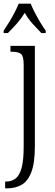

<svg xmlns="http://www.w3.org/2000/svg" viewBox="-24 -786 298 1046"><path d="M4 240V203H10Q40 203 61.5 186Q83 169 94 127.5Q105 86 105 13V-433Q105 -480 90.5 -492Q76 -504 43 -504H33V-536H166V11Q166 101 147 151Q128 201 94 220.5Q60 240 17 240ZM-4 -619Q9 -638 25 -664Q41 -690 55 -717Q69 -744 78 -766H143Q152 -744 166 -717Q180 -690 195.5 -664Q211 -638 225 -619V-606H201Q175 -633 152 -658.5Q129 -684 111 -716Q91 -684 68.5 -658.5Q46 -633 19 -606H-4Z"/></svg>

Font: Noto Serif Condensed Light
Style: Regular
Weight: 300
Width: 3
Designer: Monotype Design Team
Foundry: Monotype Imaging Inc.
Version: Version 2.013